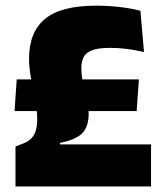

<svg xmlns="http://www.w3.org/2000/svg" viewBox="-20 -674 591 694"><path d="M32.5 -272.5 40.5 -387H482L474 -272.5ZM196.5 -152H526V0H36V-144.5L64.5 -155.5Q82.5 -162.5 93.5 -174Q104.5 -185.5 109.5 -202.5Q114.5 -219.5 114.5 -243Q114.5 -266.5 110 -293.5Q105.5 -320.5 99.8 -349.2Q94 -378 89.5 -406.8Q85 -435.5 85 -462Q85 -557.5 142.5 -605.5Q200 -653.5 327.5 -653.5Q369.5 -653.5 411.5 -648.8Q453.5 -644 487.5 -635L500.5 -486Q469.5 -493 439.8 -497Q410 -501 378 -501Q335 -501 312.5 -492.2Q290 -483.5 282 -467Q274 -450.5 274 -426.5Q274 -406.5 278 -385.2Q282 -364 287.2 -343Q292.5 -322 296.5 -302Q300.5 -282 300.5 -263.5Q300.5 -216 277 -192.2Q253.5 -168.5 196.5 -157.5Z"/></svg>

Font: Anek Odia Medium ExtraBold
Style: Regular
Weight: 800
Version: Version 1.003